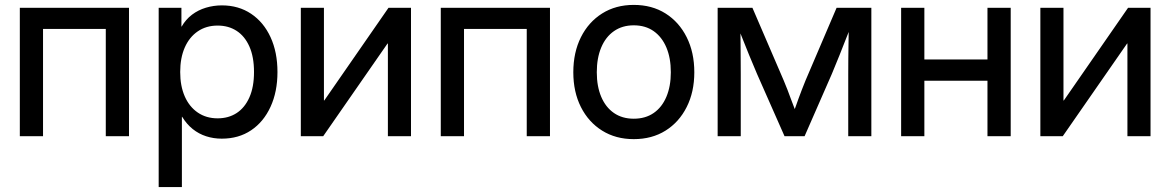

<svg xmlns="http://www.w3.org/2000/svg" viewBox="-20 -547 4700 771"><path d="M498 -515.6V0H404.8V-430.7H152.8V0H59.6V-515.6Z M617.2 204.1V-515.6H708.5V-440.4H709.5Q726.1 -469.2 751 -488Q775.9 -506.8 806.9 -516.1Q837.9 -525.4 871.1 -525.4Q938 -525.4 988.3 -491.7Q1038.6 -458 1066.4 -397.7Q1094.2 -337.4 1094.2 -257.8Q1094.2 -178.7 1066.4 -118.2Q1038.6 -57.6 988.5 -23.9Q938.5 9.8 870.6 9.8Q837.4 9.8 807.9 0.2Q778.3 -9.3 753.9 -28.8Q729.5 -48.3 711.4 -78.1H710.4V204.1ZM854 -71.8Q897.5 -71.8 930.2 -93Q962.9 -114.3 981.4 -155.8Q1000 -197.3 1000 -257.8Q1000 -318.8 981.4 -360.4Q962.9 -401.9 930.2 -423.1Q897.5 -444.3 854 -444.3Q808.1 -444.3 774.2 -421.1Q740.2 -397.9 721.9 -356.2Q703.6 -314.5 703.6 -257.8Q703.6 -201.7 721.9 -159.9Q740.2 -118.2 774.2 -95Q808.1 -71.8 854 -71.8Z M1630.4 0H1537.6V-372.1H1536.1L1277.8 0H1188V-515.6H1280.8V-143.6H1282.2L1540 -515.6H1630.4Z M2188.5 -515.6V0H2095.2V-430.7H1843.3V0H1750V-515.6Z M2524.9 11.7Q2452.6 11.7 2397.9 -22.5Q2343.3 -56.6 2312.7 -117.2Q2282.2 -177.7 2282.2 -256.8Q2282.2 -336.4 2312.7 -397.5Q2343.3 -458.5 2397.9 -492.9Q2452.6 -527.3 2524.9 -527.3Q2598.1 -527.3 2652.6 -492.9Q2707 -458.5 2737.5 -397.5Q2768.1 -336.4 2768.1 -256.8Q2768.1 -177.7 2737.5 -117.2Q2707 -56.6 2652.6 -22.5Q2598.1 11.7 2524.9 11.7ZM2524.9 -70.3Q2571.8 -70.3 2605 -93.3Q2638.2 -116.2 2656 -158.4Q2673.8 -200.7 2673.8 -256.8Q2673.8 -314 2656 -356.2Q2638.2 -398.4 2605 -421.9Q2571.8 -445.3 2524.9 -445.3Q2479 -445.3 2445.6 -422.1Q2412.1 -398.9 2394.3 -356.4Q2376.5 -314 2376.5 -256.8Q2376.5 -200.2 2394.3 -158.2Q2412.1 -116.2 2445.3 -93.3Q2478.5 -70.3 2524.9 -70.3Z M2861.8 0V-515.6H3001.5L3127 -224.1Q3135.3 -205.1 3142.1 -186.8Q3148.9 -168.5 3155.5 -150.9Q3162.1 -133.3 3168.5 -116.7Q3174.8 -100.1 3181.2 -83H3161.6Q3168.5 -100.1 3174.3 -116.7Q3180.2 -133.3 3186.5 -150.9Q3192.9 -168.5 3200 -186.8Q3207 -205.1 3214.8 -224.1L3339.4 -515.6H3479V0H3386.2V-249Q3386.2 -284.2 3386.5 -311.5Q3386.7 -338.9 3387.2 -363Q3387.7 -387.2 3387.9 -410.9Q3388.2 -434.6 3388.7 -460.9H3404.8Q3391.1 -427.2 3378.2 -394Q3365.2 -360.8 3351.3 -325.7Q3337.4 -290.5 3320.3 -250L3210.9 0H3130.4L3020 -250Q3002.4 -290.5 2988.3 -325.7Q2974.1 -360.8 2960.9 -394Q2947.8 -427.2 2934.1 -460.9H2952.6Q2953.1 -434.6 2953.4 -410.9Q2953.6 -387.2 2953.9 -363Q2954.1 -338.9 2954.3 -311.5Q2954.6 -284.2 2954.6 -249V0Z M3967.3 -308.1V-222.7H3668.9V-308.1ZM3691.9 -515.6V0H3598.6V-515.6ZM4038.6 -515.6V0H3945.3V-515.6Z M4600.1 0H4507.3V-372.1H4505.9L4247.6 0H4157.7V-515.6H4250.5V-143.6H4252L4509.8 -515.6H4600.1Z"/></svg>

Font: Inter Cardless Display
Style: Regular
Weight: 400
Designer: Rasmus Andersson
Foundry: rsms
Version: Version 4.001;git-9221beed3